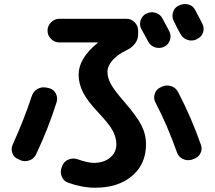

<svg xmlns="http://www.w3.org/2000/svg" viewBox="-20 -838 1040 929"><path d="M266.6 -747.1H591.8Q615.2 -747.1 631.8 -730Q648.4 -712.9 648.4 -690.4V-671.9Q648.4 -647.5 633.8 -627.9Q619.1 -608.4 595.7 -596.7Q549.8 -575.2 524.9 -546.9Q500 -518.6 500 -490.2Q500 -460 517.6 -429.2Q535.2 -398.4 582 -344.7Q640.6 -277.3 663.6 -232.9Q686.5 -188.5 686.5 -139.6Q686.5 -43.9 619.1 13.2Q551.8 70.3 440.4 70.3Q377 70.3 309.6 45.9Q287.1 38.1 278.3 15.1Q269.5 -7.8 279.3 -30.3L281.2 -35.2Q289.1 -56.6 311 -65.9Q333 -75.2 355.5 -67.4Q402.3 -50.8 432.6 -49.8Q481.4 -49.8 512.2 -74.7Q543 -99.6 543 -139.6Q543 -173.8 524.9 -206.5Q506.8 -239.3 456.1 -293Q404.3 -347.7 382.3 -390.1Q360.4 -432.6 360.4 -476.6Q360.4 -555.7 452.1 -629.9Q453.1 -630.9 453.1 -631.8Q453.1 -632.8 452.1 -632.8H266.6Q243.2 -632.8 226.6 -649.9Q210 -667 210 -689.9Q210 -712.9 227.1 -730Q244.1 -747.1 266.6 -747.1ZM688.5 -772.5H689.5Q710.9 -783.2 733.4 -775.9Q755.9 -768.6 766.6 -748Q777.3 -728.5 799.8 -685.5Q809.6 -664.1 801.8 -642.6Q793.9 -621.1 773.4 -611.3Q751 -601.6 729 -609.4Q707 -617.2 696.3 -637.7Q692.4 -646.5 664.1 -697.3Q653.3 -716.8 660.2 -739.3Q667 -761.7 688.5 -772.5ZM924.8 -789.1Q958 -725.6 959 -723.6Q969.7 -702.1 962.4 -680.7Q955.1 -659.2 933.6 -649.4L930.7 -647.5Q909.2 -637.7 887.2 -645Q865.2 -652.3 853.5 -672.9Q847.7 -682.6 836.9 -703.6Q826.2 -724.6 821.3 -735.4Q810.5 -754.9 816.9 -777.8Q823.2 -800.8 843.8 -810.5L846.7 -811.5Q868.2 -822.3 891.1 -816.4Q914.1 -810.5 924.8 -789.1ZM908.2 -65.4Q884.8 -58.6 863.8 -69.3Q842.8 -80.1 835.9 -101.6Q790 -231.4 732.4 -341.8Q721.7 -361.3 728.5 -383.3Q735.4 -405.3 755.9 -415L763.7 -418.9Q786.1 -428.7 809.1 -420.9Q832 -413.1 842.8 -390.6Q906.2 -268.6 952.1 -137.7Q960 -115.2 949.2 -95.2Q938.5 -75.2 916 -68.4ZM69.3 -67.4Q46.9 -76.2 39.6 -97.7Q32.2 -119.1 42 -139.6Q95.7 -257.8 133.8 -373Q141.6 -396.5 161.6 -407.7Q181.6 -418.9 205.1 -414.1L214.8 -412.1Q238.3 -407.2 249.5 -386.7Q260.7 -366.2 253.9 -343.8Q214.8 -218.8 155.3 -92.8Q145.5 -70.3 122.1 -62Q98.6 -53.7 77.1 -63.5Z"/></svg>

Font: Rounded Mgen+ 1m bold
Style: Bold
Weight: 700
Designer: [Source Han Sans]
Ryoko NISHIZUKA  (kana & ideographs); Paul D. Hunt (Latin, Greek & Cyrillic); Wenlong ZHANG  (bopomofo
Version: Version 1.059.20150602